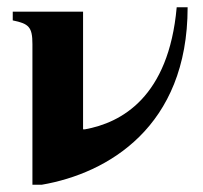

<svg xmlns="http://www.w3.org/2000/svg" viewBox="-20 -493 558 527"><path d="M465 -473C443 -226 313 -156 213 -138H208V-461H15V-437C59 -428 69 -419 69 -372V14H95C275 -17 495 -144 495 -473Z"/></svg>

Font: XITS Math
Style: Bold
Weight: 700
Designer: MicroPress Inc., with final additions and corrections provided by Coen Hoffman, Elsevier (retired)
Version: Version 1.105